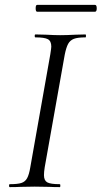

<svg xmlns="http://www.w3.org/2000/svg" viewBox="-20 -766 416 786"><path d="M20 -12Q52 -12 67.5 -17Q83 -22 91 -36.5Q99 -51 104 -81L186 -544Q190 -570 190 -575Q190 -598 176 -605.5Q162 -613 125 -613Q122 -613 122 -619Q122 -625 125 -625L168 -624Q204 -622 226 -622Q252 -622 290 -624L330 -625Q332 -625 332 -619Q332 -613 330 -613Q298 -613 282.5 -607Q267 -601 259 -586.5Q251 -572 245 -542L163 -81Q160 -62 160 -49Q160 -27 173.5 -19.5Q187 -12 225 -12Q227 -12 227 -6Q227 0 225 0Q198 0 183 -1L122 -2L63 -1Q48 0 20 0Q17 0 17 -6Q17 -12 20 -12ZM126 -732Q126 -746 132 -746H369Q376 -746 376 -732Q376 -718 369 -718H132Q126 -718 126 -732Z"/></svg>

Font: Cormorant Infant
Style: Italic
Weight: 400
Italic angle: -10°
Designer: Christian Thalmann (Catharsis Fonts)
Foundry: Catharsis Fonts
Version: Version 4.000